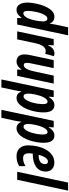

<svg xmlns="http://www.w3.org/2000/svg" viewBox="894 -1694 1036 2865"><g transform="rotate(90 1412.5 -262.0)"><path d="M127.9 9.8Q94.2 9.8 69.8 -9Q45.4 -27.8 32.2 -63.2Q19 -98.6 19 -147.9Q19 -190.4 27.3 -243.9Q35.6 -297.4 52.2 -352.1Q68.8 -406.7 94 -452.6Q119.1 -498.5 153.1 -526.9Q187 -555.2 230 -555.2Q252.9 -555.2 272.7 -547.9Q292.5 -540.5 307.6 -525.4Q322.8 -510.3 331.1 -486.8H334Q336.4 -504.9 339.1 -521.7Q341.8 -538.6 344.2 -553.2Q346.7 -567.9 349.1 -579.1L388.2 -759.8H507.8L346.2 0H249L250 -64.9H247.1Q228 -41 210.4 -24.4Q192.9 -7.8 173.3 1Q153.8 9.8 127.9 9.8ZM179.2 -91.8Q199.7 -91.8 216.6 -107.4Q233.4 -123 246.8 -149.2Q260.3 -175.3 270.3 -207Q280.3 -238.8 286.9 -271.7Q293.5 -304.7 296.6 -334Q299.8 -363.3 299.8 -383.8Q299.8 -417 289.6 -433.6Q279.3 -450.2 257.8 -450.2Q235.4 -450.2 217.3 -428.5Q199.2 -406.7 185.3 -372.3Q171.4 -337.9 161.9 -298.6Q152.3 -259.3 147.7 -223.1Q143.1 -187 143.1 -163.1Q143.1 -127.9 152.1 -109.9Q161.1 -91.8 179.2 -91.8Z M448.2 0 564 -544.9H658.2L650.9 -460.9H655.3Q671.9 -493.7 689.7 -514.4Q707.5 -535.2 729.2 -545.2Q751 -555.2 778.3 -555.2Q788.1 -555.2 797.6 -553.5Q807.1 -551.8 818.8 -547.9L783.2 -418Q773.4 -421.9 762.7 -423.8Q752 -425.8 740.2 -425.8Q716.8 -425.8 698.2 -413.1Q679.7 -400.4 665.8 -379.4Q651.9 -358.4 642.3 -332.3Q632.8 -306.2 627 -278.8L567.9 0Z M899.9 9.8Q865.2 9.8 841.1 -4.2Q816.9 -18.1 804.4 -44.2Q792 -70.3 792 -106.9Q792 -125 795.2 -147.7Q798.3 -170.4 802.2 -191.9L877.9 -544.9H997.1L929.2 -221.2Q923.8 -198.7 920.9 -177.7Q918 -156.7 918 -140.1Q918 -120.6 926 -109.4Q934.1 -98.1 951.2 -98.1Q974.6 -98.1 992.4 -118.2Q1010.3 -138.2 1023.7 -174.3Q1037.1 -210.4 1046.9 -258.8L1108.9 -544.9H1228L1112.8 0H1017.1L1021 -65.9H1018.1Q1002.4 -42.5 983.9 -25.6Q965.3 -8.8 944.3 0.5Q923.3 9.8 899.9 9.8Z M1166 235.8 1331.1 -544.9H1429.2L1423.3 -471.2H1427.2Q1445.8 -500.5 1464.8 -519Q1483.9 -537.6 1504.9 -546.4Q1525.9 -555.2 1549.3 -555.2Q1583.5 -555.2 1607.7 -537.8Q1631.8 -520.5 1645 -485.4Q1658.2 -450.2 1658.2 -396Q1658.2 -349.1 1649.4 -294.4Q1640.6 -239.7 1623 -186Q1605.5 -132.3 1579.3 -87.9Q1553.2 -43.5 1518.3 -16.8Q1483.4 9.8 1439.9 9.8Q1417.5 9.8 1399.4 1.2Q1381.3 -7.3 1368.2 -23.4Q1355 -39.6 1347.2 -62H1344.2Q1340.8 -35.2 1336.4 -10.7Q1332 13.7 1329.1 30.8L1285.2 235.8ZM1418.9 -95.2Q1439.9 -95.2 1457.8 -115Q1475.6 -134.8 1489.7 -167.2Q1503.9 -199.7 1513.9 -237.8Q1523.9 -275.9 1529.1 -313.5Q1534.2 -351.1 1534.2 -380.9Q1534.2 -418 1525.1 -435.5Q1516.1 -453.1 1499 -453.1Q1480 -453.1 1463.4 -437.7Q1446.8 -422.4 1433.3 -396.7Q1419.9 -371.1 1409.4 -339.6Q1398.9 -308.1 1391.6 -275.1Q1384.3 -242.2 1380.6 -212.9Q1377 -183.6 1377 -162.1Q1377 -128.4 1387.5 -111.8Q1397.9 -95.2 1418.9 -95.2Z M1619.1 235.8 1784.2 -544.9H1882.3L1876.5 -471.2H1880.4Q1898.9 -500.5 1918 -519Q1937 -537.6 1958 -546.4Q1979 -555.2 2002.4 -555.2Q2036.6 -555.2 2060.8 -537.8Q2085 -520.5 2098.1 -485.4Q2111.3 -450.2 2111.3 -396Q2111.3 -349.1 2102.5 -294.4Q2093.8 -239.7 2076.2 -186Q2058.6 -132.3 2032.5 -87.9Q2006.3 -43.5 1971.4 -16.8Q1936.5 9.8 1893.1 9.8Q1870.6 9.8 1852.5 1.2Q1834.5 -7.3 1821.3 -23.4Q1808.1 -39.6 1800.3 -62H1797.4Q1793.9 -35.2 1789.6 -10.7Q1785.2 13.7 1782.2 30.8L1738.3 235.8ZM1872.1 -95.2Q1893.1 -95.2 1910.9 -115Q1928.7 -134.8 1942.9 -167.2Q1957 -199.7 1967 -237.8Q1977.1 -275.9 1982.2 -313.5Q1987.3 -351.1 1987.3 -380.9Q1987.3 -418 1978.3 -435.5Q1969.2 -453.1 1952.1 -453.1Q1933.1 -453.1 1916.5 -437.7Q1899.9 -422.4 1886.5 -396.7Q1873 -371.1 1862.5 -339.6Q1852.1 -308.1 1844.7 -275.1Q1837.4 -242.2 1833.7 -212.9Q1830.1 -183.6 1830.1 -162.1Q1830.1 -128.4 1840.6 -111.8Q1851.1 -95.2 1872.1 -95.2Z M2310.5 9.8Q2260.7 9.8 2224.6 -11Q2188.5 -31.7 2168.9 -71Q2149.4 -110.4 2149.4 -165Q2149.4 -237.3 2166 -306.6Q2182.6 -376 2214.8 -431.9Q2247.1 -487.8 2295.2 -521Q2343.3 -554.2 2406.2 -554.2Q2466.3 -554.2 2503.4 -520.5Q2540.5 -486.8 2540.5 -426.8Q2540.5 -379.4 2522.5 -343Q2504.4 -306.6 2470.2 -282.2Q2436 -257.8 2388.4 -245.4Q2340.8 -232.9 2281.2 -232.9H2273.4Q2270.5 -219.2 2269 -205.3Q2267.6 -191.4 2267.6 -178.2Q2267.6 -129.9 2285.6 -108.9Q2303.7 -87.9 2339.4 -87.9Q2371.1 -87.9 2397.5 -95.9Q2423.8 -104 2459.5 -124V-30.8Q2423.8 -7.8 2387 1Q2350.1 9.8 2310.5 9.8ZM2290.5 -319.8H2293.5Q2344.7 -319.8 2374.3 -332.3Q2403.8 -344.7 2416.5 -366.7Q2429.2 -388.7 2429.2 -416Q2429.2 -435.5 2419.2 -447.3Q2409.2 -459 2389.6 -459Q2369.6 -459 2351.1 -442.4Q2332.5 -425.8 2317.1 -394.8Q2301.8 -363.8 2290.5 -319.8Z M2543.5 0 2705.1 -759.8H2825.2L2663.1 0Z"/></g></svg>

Font: Open Sans Condensed
Style: Italic
Weight: 400
Width: 3
Italic angle: -12°
Designer: Monotype Design Team
Foundry: Monotype Imaging Inc.
Version: Version 3.000